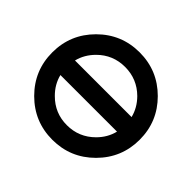

<svg xmlns="http://www.w3.org/2000/svg" viewBox="-165 -898 1092 1092"><g transform="rotate(45 381.0 -351.5)"><path d="M153.3 -293Q168 -232.9 215.3 -186Q283.7 -117.2 380.9 -117.2Q478 -117.2 546.9 -186Q593.8 -232.9 608.4 -293ZM608.4 -410.2Q593.8 -470.2 546.9 -517.6Q478 -585.9 380.9 -585.9Q283.7 -585.9 215.3 -517.6Q168 -470.2 153.3 -410.2ZM380.9 0Q235.4 0 132.3 -103Q29.3 -206.1 29.3 -351.6Q29.3 -497.1 132.3 -600.1Q235.4 -703.1 380.9 -703.1Q526.4 -703.1 629.4 -600.1Q732.4 -497.1 732.4 -351.6Q732.4 -206.1 629.4 -103Q526.4 0 380.9 0Z"/></g></svg>

Font: Gerhaus
Style: Regular
Weight: 400
Designer: GGBotNet
Foundry: GGBotNet
Version: 1.01